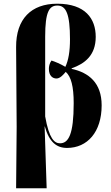

<svg xmlns="http://www.w3.org/2000/svg" viewBox="-20 -789 600 1037"><path d="M67 228H232L221 -106H222C246 -21 286 10 342 10C452 10 529 -76 529 -220C529 -341 460 -397 367 -417V-420C438 -445 497 -490 497 -590C497 -688 441 -769 289 -769C149 -769 66 -687 67 -534L70 -104ZM304 -15C274 -15 245 -40 224 -160V-591C224 -726 246 -759 290 -759C337 -759 358 -713 358 -577C358 -512 350 -464 333 -428C306 -444 275 -457 258 -462C247 -447 244 -429 244 -417C244 -380 264 -365 285 -365C304 -365 322 -385 335 -401C364 -375 378 -322 378 -232C378 -63 350 -15 304 -15Z"/></svg>

Font: Noto Serif Display Condensed ExtraBold
Style: Regular
Weight: 800
Width: 3
Designer: Monotype Design Team
Foundry: Monotype Imaging Inc.
Version: Version 2.009